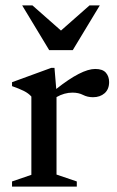

<svg xmlns="http://www.w3.org/2000/svg" viewBox="-20 -690 432 710"><path d="M332 -435Q359.5 -435 371.5 -421.2Q383.5 -407.5 383.5 -386.5Q383.5 -360 366.8 -345.2Q350 -330.5 324 -330.5Q303.5 -330.5 287 -339Q270.5 -347.5 248 -347.5Q218 -347.5 189 -331V-44.5L264 -19V0H24.5V-19L96 -43.5V-333Q85.5 -345 68 -353.8Q50.5 -362.5 24.5 -371.5V-386L169.5 -439H181.5L188 -361Q281.5 -435 332 -435ZM349 -670 249 -504.5H162L62 -670H100L205.5 -577L311 -670Z"/></svg>

Font: Newsreader Text Medium
Style: Regular
Weight: 500
Designer: Hugues Gentile
Foundry: Production Type
Version: Version 1.002